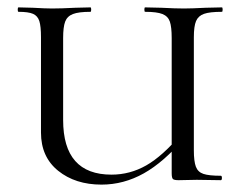

<svg xmlns="http://www.w3.org/2000/svg" viewBox="-20 -488 656 520"><path d="M373 -456Q371 -456 371 -462Q371 -468 373 -468L417 -467Q455 -465 478 -465Q499 -465 537 -467L581 -468Q583 -468 583 -462Q583 -456 581 -456Q548 -456 532.5 -450.5Q517 -445 511 -431Q505 -417 505 -387V-81Q505 -51 510.5 -36.5Q516 -22 531 -17Q546 -12 578 -12Q581 -12 581 -6Q581 0 578 0L513 -1L464 0Q452 0 448.5 -3Q445 -6 445 -19V-385Q445 -415 440 -429.5Q435 -444 420 -450Q405 -456 373 -456ZM255 12Q184 12 137.5 -25.5Q91 -63 91 -129V-387Q91 -417 86.5 -431Q82 -445 69.5 -450.5Q57 -456 30 -456Q28 -456 28 -462Q28 -468 30 -468L69 -467Q103 -465 121 -465Q146 -465 184 -467L225 -468Q227 -468 227 -462Q227 -456 225 -456Q193 -456 177.5 -450Q162 -444 156.5 -429.5Q151 -415 151 -385V-163Q151 -15 282 -15Q332 -15 376 -40Q420 -65 470 -124L480 -115Q424 -49 369.5 -18.5Q315 12 255 12Z"/></svg>

Font: Cormorant Unicase
Style: Regular
Weight: 400
Designer: Christian Thalmann (Catharsis Fonts)
Foundry: Catharsis Fonts
Version: Version 4.000